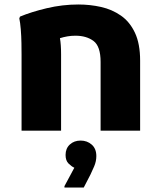

<svg xmlns="http://www.w3.org/2000/svg" viewBox="-20 -582 716 855"><path d="M76 0V-338Q76 -358 75.5 -389.5Q75 -421 72.5 -451.5Q70 -482 66 -500L69 -508Q119 -529 188.5 -545.5Q258 -562 329 -562Q381 -562 430 -551Q479 -540 518.5 -512.5Q558 -485 581 -436Q604 -387 604 -312V0H428V-306Q428 -376 396.5 -399.5Q365 -423 316 -423Q297 -423 280 -420Q263 -417 247 -412Q252 -383 252 -340V0ZM311 165Q298 159 285 146Q272 133 272 108Q272 79 291 61.5Q310 44 339 44Q368 44 388.5 62Q409 80 409 113Q409 136 399.5 158.5Q390 181 383 195L353 253H267V247Z"/></svg>

Font: Kufam
Style: Bold
Weight: 700
Designer: Wael Morcos, Artur Schmal
Foundry: Original Type
Version: Version 1.300; ttfautohint (v1.8.3)